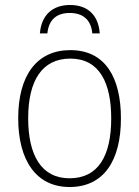

<svg xmlns="http://www.w3.org/2000/svg" viewBox="-20 -740 559 770"><path d="M261 -720C191 -720 146 -680 140 -606H170C175 -658 204 -688 260 -688C316 -688 346 -657 350 -606H380C375 -679 332 -720 261 -720ZM465 -265C465 -428 403 -539 262 -539C128 -539 53 -438 53 -266C53 -97 125 10 259 10C397 10 465 -97 465 -265ZM93 -266C93 -417 149 -505 262 -505C380 -505 426 -406 426 -265C426 -115 374 -25 259 -25C146 -25 93 -117 93 -266Z"/></svg>

Font: Noto Sans SemiCondensed ExtraLight
Style: Regular
Weight: 200
Width: 4
Designer: Monotype Design Team
Foundry: Monotype Imaging Inc.
Version: Version 2.013